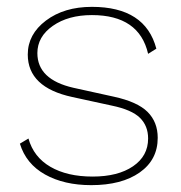

<svg xmlns="http://www.w3.org/2000/svg" viewBox="-20 -530 528 560"><path d="M246 10Q167 10 111.5 -21Q56 -52 38 -111L63 -126Q78 -72 127 -43.5Q176 -15 250 -15Q324 -15 368 -45Q412 -75 412 -126Q412 -163 388 -186.5Q364 -210 306 -222L191 -247Q61 -275 61 -371Q61 -430 114 -470Q167 -510 248 -510Q404 -510 436 -388L412 -373Q386 -486 248 -486Q179 -486 134 -454.5Q89 -423 89 -375Q89 -298 194 -274L312 -248Q381 -233 410.5 -203.5Q440 -174 440 -128Q440 -64 387.5 -27Q335 10 246 10Z"/></svg>

Font: Elaine Sans ExtraLight
Style: Regular
Weight: 275
Designer: Wei Huang
Foundry: Wei Huang
Version: Version 2.001;December 24, 2019;FontCreator 12.0.0.2547 64-b